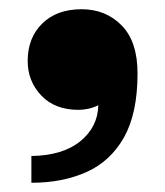

<svg xmlns="http://www.w3.org/2000/svg" viewBox="-20 -712 358 416"><path d="M48 -374Q116 -375 154 -406Q192 -437 193 -484Q183 -479 172 -476.5Q161 -474 150 -474Q99 -474 69.5 -505Q40 -536 40 -580Q40 -630 71.5 -661Q103 -692 157 -692Q209 -692 243.5 -657Q278 -622 278 -553Q278 -467 249 -415Q220 -363 168 -339.5Q116 -316 48 -316Z"/></svg>

Font: Montagu Slab 144pt
Style: Bold
Weight: 700
Designer: Florian Karsten
Foundry: Florian Karsten
Version: Version 1.000